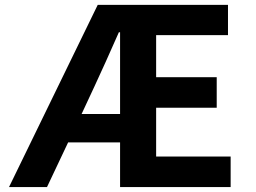

<svg xmlns="http://www.w3.org/2000/svg" viewBox="-20 -760 1040 780"><path d="M311.5 -296.9H467.8V-628.9H462.9Q405.3 -498 364.3 -410.2ZM614.3 -124H917V0H467.8V-181.6H256.8L170.9 0H16.6L377 -740.2H906.2V-617.2H614.3V-446.3H860.4V-322.3H614.3Z"/></svg>

Font: GenEi Gothic M Regular
Style: Bold
Weight: 700
Designer: o_tamon (Modified); [Source Han Sans]
Ryoko NISHIZUKA  (kana & ideographs); Paul D. Hunt (Latin, Greek & Cyrillic); Wenl
Version: Version 1.1a;Original Version 1.004